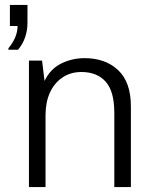

<svg xmlns="http://www.w3.org/2000/svg" viewBox="-20 -756 640 776"><path d="M14 -555V-561Q31 -581 41 -604Q51 -627 51 -651H20V-736H91V-662Q91 -635 82 -607Q73 -579 53 -555ZM97 0V-511H150L160 -429Q183 -477 227 -499Q271 -521 322 -521Q406 -521 457.5 -472.5Q509 -424 509 -326V0H442V-300Q442 -387 407 -426Q372 -465 309 -465Q265 -465 232 -442.5Q199 -420 181.5 -381Q164 -342 164 -291V0Z"/></svg>

Font: Chivo Mono Medium ExtraLight
Style: Regular
Weight: 250
Monospace: yes
Version: Version 1.008